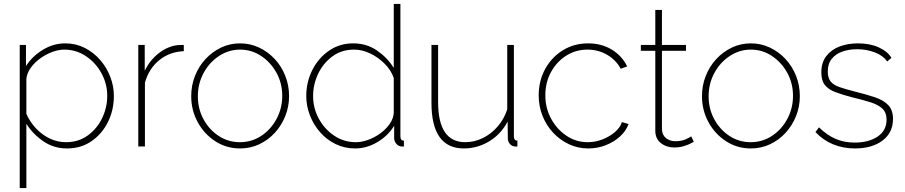

<svg xmlns="http://www.w3.org/2000/svg" viewBox="-20 -750 4634 983"><path d="M323 10Q255 10 201.5 -27Q148 -64 115 -116V213H81V-520H113V-412Q146 -463 200 -495.5Q254 -528 314 -528Q368 -528 413.5 -505Q459 -482 492.5 -443.5Q526 -405 544.5 -357Q563 -309 563 -259Q563 -187 533 -126Q503 -65 449 -27.5Q395 10 323 10ZM318 -22Q382 -22 429.5 -56.5Q477 -91 503 -145.5Q529 -200 529 -259Q529 -321 499.5 -375Q470 -429 420 -462.5Q370 -496 309 -496Q280 -496 247.5 -484Q215 -472 186 -451Q157 -430 137.5 -403Q118 -376 115 -346V-167Q133 -126 164 -93Q195 -60 234.5 -41Q274 -22 318 -22Z M921 -488Q849 -485 796 -442.5Q743 -400 722 -327V0H688V-520H721V-388Q748 -443 793.5 -478Q839 -513 889 -519Q899 -519 907.5 -519.5Q916 -520 921 -520Z M1209 10Q1139 10 1082 -27Q1025 -64 992 -125Q959 -186 959 -258Q959 -313 978.5 -362Q998 -411 1032.5 -448Q1067 -485 1112 -506.5Q1157 -528 1209 -528Q1261 -528 1306.5 -506.5Q1352 -485 1386.5 -448Q1421 -411 1440.5 -362Q1460 -313 1460 -258Q1460 -204 1440.5 -155.5Q1421 -107 1387 -70Q1353 -33 1307.5 -11.5Q1262 10 1209 10ZM993 -257Q993 -192 1022.5 -138.5Q1052 -85 1100.5 -53.5Q1149 -22 1208 -22Q1268 -22 1317 -54Q1366 -86 1395.5 -140.5Q1425 -195 1425 -259Q1425 -324 1395.5 -377.5Q1366 -431 1317 -463.5Q1268 -496 1209 -496Q1151 -496 1101.5 -463.5Q1052 -431 1022.5 -376.5Q993 -322 993 -257Z M1548 -258Q1548 -330 1579 -391.5Q1610 -453 1664.5 -490.5Q1719 -528 1788 -528Q1858 -528 1911.5 -490.5Q1965 -453 1996 -402V-730H2030V-52Q2030 -30 2048 -30V0Q2036 1 2030 -1Q2016 -4 2007 -16.5Q1998 -29 1998 -43V-106Q1966 -54 1911.5 -22Q1857 10 1798 10Q1744 10 1698 -12.5Q1652 -35 1618.5 -73.5Q1585 -112 1566.5 -160Q1548 -208 1548 -258ZM1996 -172V-351Q1982 -391 1949 -424Q1916 -457 1875 -476.5Q1834 -496 1793 -496Q1729 -496 1682 -461.5Q1635 -427 1609 -372.5Q1583 -318 1583 -258Q1583 -196 1612.5 -142Q1642 -88 1691.5 -55Q1741 -22 1802 -22Q1831 -22 1863.5 -33.5Q1896 -45 1925.5 -66Q1955 -87 1974.5 -114.5Q1994 -142 1996 -172Z M2189 -224V-520H2223V-228Q2223 -22 2362 -22Q2409 -22 2452.5 -43.5Q2496 -65 2528.5 -103Q2561 -141 2577 -190V-520H2611V-52Q2611 -30 2629 -30V0Q2615 1 2610 -1Q2597 -4 2588.5 -15.5Q2580 -27 2580 -42L2579 -128Q2546 -64 2485.5 -27Q2425 10 2355 10Q2189 10 2189 -224Z M2992 10Q2939 10 2893 -11.5Q2847 -33 2812 -70.5Q2777 -108 2757.5 -157Q2738 -206 2738 -262Q2738 -336 2771 -396.5Q2804 -457 2861.5 -492.5Q2919 -528 2991 -528Q3059 -528 3111.5 -496.5Q3164 -465 3191 -410L3158 -398Q3133 -444 3087.5 -470Q3042 -496 2988 -496Q2928 -496 2879 -465Q2830 -434 2801 -381Q2772 -328 2772 -262Q2772 -196 2802 -141.5Q2832 -87 2881 -54.5Q2930 -22 2989 -22Q3028 -22 3065 -36.5Q3102 -51 3129 -74.5Q3156 -98 3164 -125L3198 -115Q3185 -79 3154 -51Q3123 -23 3081 -6.5Q3039 10 2992 10Z M3532 -24Q3530 -23 3516 -15.5Q3502 -8 3480 -1.5Q3458 5 3431 5Q3392 5 3363.5 -17.5Q3335 -40 3335 -81V-490H3261V-520H3335V-699H3369V-520H3492V-490H3369V-86Q3371 -57 3391 -42Q3411 -27 3437 -27Q3470 -27 3493.5 -38Q3517 -49 3519 -52Z M3824 10Q3754 10 3697 -27Q3640 -64 3607 -125Q3574 -186 3574 -258Q3574 -313 3593.5 -362Q3613 -411 3647.5 -448Q3682 -485 3727 -506.5Q3772 -528 3824 -528Q3876 -528 3921.5 -506.5Q3967 -485 4001.5 -448Q4036 -411 4055.5 -362Q4075 -313 4075 -258Q4075 -204 4055.5 -155.5Q4036 -107 4002 -70Q3968 -33 3922.5 -11.5Q3877 10 3824 10ZM3608 -257Q3608 -192 3637.5 -138.5Q3667 -85 3715.5 -53.5Q3764 -22 3823 -22Q3883 -22 3932 -54Q3981 -86 4010.5 -140.5Q4040 -195 4040 -259Q4040 -324 4010.5 -377.5Q3981 -431 3932 -463.5Q3883 -496 3824 -496Q3766 -496 3716.5 -463.5Q3667 -431 3637.5 -376.5Q3608 -322 3608 -257Z M4357 10Q4297 10 4245.5 -11Q4194 -32 4155 -74L4173 -98Q4214 -58 4258 -39Q4302 -20 4356 -20Q4428 -20 4473.5 -51Q4519 -82 4519 -137Q4519 -173 4498.5 -193Q4478 -213 4439.5 -225.5Q4401 -238 4346 -251Q4292 -265 4256.5 -278.5Q4221 -292 4203 -315Q4185 -338 4185 -379Q4185 -430 4210.5 -463Q4236 -496 4278.5 -512Q4321 -528 4372 -528Q4434 -528 4479 -507.5Q4524 -487 4544 -454L4522 -435Q4501 -466 4458.5 -482Q4416 -498 4368 -498Q4328 -498 4294 -486.5Q4260 -475 4239 -449.5Q4218 -424 4218 -384Q4218 -351 4232.5 -333Q4247 -315 4277 -304.5Q4307 -294 4354 -282Q4415 -267 4459.5 -252Q4504 -237 4528 -211.5Q4552 -186 4552 -141Q4552 -71 4498.5 -30.5Q4445 10 4357 10Z"/></svg>

Font: Raleway ExtraLight
Style: Regular
Weight: 200
Designer: Matt McInerney, Pablo Impallari, Rodrigo Fuenzalida
Foundry: Matt McInerney, Pablo Impallari, Rodrigo Fuenzalida
Version: Version 4.026